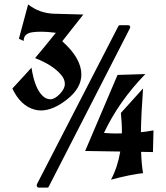

<svg xmlns="http://www.w3.org/2000/svg" viewBox="-20 -809 746 863"><path d="M527.8 -209.5Q527.8 -216.3 527.8 -232.9Q527.8 -249.5 523.4 -301.3L623 -411.6Q614.7 -297.4 613.3 -214.8Q640.1 -217.3 669.9 -223.1L667.5 -125.5L614.3 -126.5Q616.2 -67.9 623 -30.8Q567.9 -24.9 479 -1.5Q508.8 -58.1 520.5 -127.9L362.8 -130.4L508.3 -472.2L633.3 -476.1Q513.7 -353 447.3 -211.4Q481 -209 500 -209Q519 -209 527.8 -209.5ZM554.7 -695.8Q565.4 -695.8 565.4 -686.5Q565.4 -684.6 564 -682.1L199.7 28.8Q197.8 34.2 191.9 34.2H154.8Q148.9 34.2 146.2 29.3Q143.6 24.4 146 19L511.7 -690.9Q513.7 -695.8 520 -695.8ZM259.8 -623.5Q345.7 -546.9 345.7 -474.1Q345.7 -413.1 282.2 -362.8Q218.8 -312.5 164.1 -312.5Q150.4 -312.5 136.7 -315.9Q72.3 -333 35.6 -411.1Q57.1 -434.6 78.6 -457.8Q100.1 -481 121.6 -504.9Q135.7 -411.6 171.9 -377.9Q187.5 -362.8 206.8 -362.8Q226.1 -362.8 249.5 -387.2Q271.5 -410.2 271.5 -431.9Q271.5 -453.6 253.9 -473.6Q216.8 -517.1 137.7 -547.9Q177.7 -595.2 231 -661.6Q191.9 -666.5 166.7 -666.5Q141.6 -666.5 126 -664.1Q85.9 -658.7 86.4 -625L64.9 -634.8Q76.2 -676.3 85.7 -711.9Q95.2 -747.6 106.4 -789.1Q157.2 -749.5 222.4 -747.3Q287.6 -745.1 354.5 -743.7Q267.6 -633.8 259.8 -623.5Z"/></svg>

Font: UnifrakturCook
Style: Bold
Weight: 700
Designer: j. 'mach' wust
Version: Version 2011-09-01